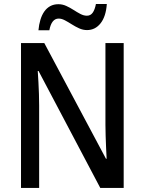

<svg xmlns="http://www.w3.org/2000/svg" viewBox="-20 -926 712 946"><path d="M589.4 0H474.1L169.9 -576.2H166Q168 -548.8 169.4 -520.3Q170.9 -491.7 171.9 -462.9Q172.9 -434.1 172.9 -406.2V0H83.5V-713.9H198.2L502 -144H505.4Q503.9 -169.4 502.7 -198.5Q501.5 -227.5 500.5 -256.6Q499.5 -285.6 499.5 -311V-713.9H589.4ZM169.4 -776.9Q171.9 -804.7 179 -828.1Q186 -851.6 198 -868.9Q210 -886.2 227.5 -895.8Q245.1 -905.3 267.6 -905.3Q288.1 -905.3 306.6 -896.7Q325.2 -888.2 342.5 -877Q359.9 -865.7 376.2 -857.2Q392.6 -848.6 408.2 -848.6Q426.3 -848.6 436.8 -863.5Q447.3 -878.4 452.6 -906.2H506.3Q502 -844.7 475.6 -811.3Q449.2 -777.8 408.7 -777.8Q388.7 -777.8 369.9 -786.4Q351.1 -794.9 333.5 -806.2Q315.9 -817.4 299.8 -825.9Q283.7 -834.5 269 -834.5Q251.5 -834.5 240 -820.1Q228.5 -805.7 223.1 -776.9Z"/></svg>

Font: Open Sans SemiCondensed Medium
Style: Regular
Weight: 500
Width: 4
Designer: Monotype Design Team
Foundry: Monotype Imaging Inc.
Version: Version 3.000